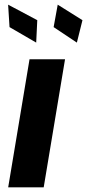

<svg xmlns="http://www.w3.org/2000/svg" viewBox="-20 -798 371 818"><path d="M14.9 0 105.8 -545.5H257.1L166.2 0ZM134.2 -616.5 20.6 -682.5 14.6 -778.1 138.8 -712ZM307.5 -616.5 208.5 -682.5 225.9 -778.1 331.3 -712Z"/></svg>

Font: Karasuma Gothic
Style: Bold Italic
Weight: 700
Italic angle: 9.39998°
Designer: Rasmus Andersson / Ryoko Nishizuka
Foundry: Genbu
Version: Version 1.00